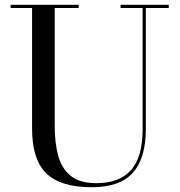

<svg xmlns="http://www.w3.org/2000/svg" viewBox="-20 -770 756 805"><path d="M24.5 -750H310V-736.5H209.5V-240Q209.5 -174 223.2 -120Q237 -66 274.8 -34Q312.5 -2 384.5 -2Q480 -2 529 -56.5Q578 -111 578 -230V-736.5H485.5V-750H687.5V-736.5H591.5V-230Q591.5 -106.5 537.2 -45.8Q483 15 364.5 15Q234.5 15 174.5 -42.8Q114.5 -100.5 114.5 -230V-736.5H24.5Z"/></svg>

Font: Bodoni Moda 16pt
Style: Regular
Weight: 400
Version: Version 2.3